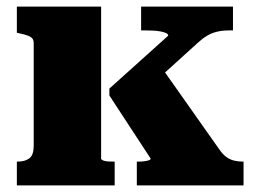

<svg xmlns="http://www.w3.org/2000/svg" viewBox="-20 -561 775 581"><path d="M717 0H394V-72H399Q408 -72 416.5 -73Q425 -74 430.5 -76Q436 -78 436 -81L311 -272V-293L489 -453Q489 -458 482.5 -461Q476 -464 465 -466Q454 -468 441.5 -468.5Q429 -469 417 -469H407V-541H685V-469H674Q653 -469 636.5 -465Q620 -461 606 -452.5Q592 -444 578 -431L407 -276L456 -375L645 -107Q655 -93 665.5 -85.5Q676 -78 688.5 -75Q701 -72 714 -72H717ZM286 -541V-81Q286 -78 292 -75.5Q298 -73 307 -72.5Q316 -72 323 -72H327V0H31V-72H33Q56 -72 69 -82Q82 -92 82 -120V-430Q82 -440 77.5 -445Q73 -450 63.5 -453.5Q54 -457 39 -460L31 -462V-541Z"/></svg>

Font: Roboto Serif 20pt ExtraBold
Style: Regular
Weight: 800
Version: Version 1.008